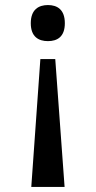

<svg xmlns="http://www.w3.org/2000/svg" viewBox="-20 -561 380 761"><path d="M170 -541C133 -541 102 -523 102 -469C102 -415 133 -398 170 -398C207 -398 237 -415 237 -469C237 -523 207 -541 170 -541ZM199 -327H140L104 180H236Z"/></svg>

Font: Noto Serif Georgian Medium
Style: Regular
Weight: 500
Designer: Monotype Design Team, Akaki Razmadze
Foundry: Google LLC
Version: Version 2.003